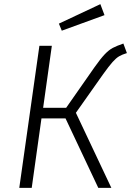

<svg xmlns="http://www.w3.org/2000/svg" viewBox="-20 -906 632 926"><path d="M592 -650Q569 -643 554.5 -634.5Q540 -626 523 -607Q506 -588 478 -549L346 -362L517 0H454L296 -335H180L133 0H73L170 -685H230L188 -386H299L436 -582Q465 -623 485 -644Q505 -665 524 -675Q543 -685 575 -696ZM484 -833 278 -758 264 -792 464 -886Z"/></svg>

Font: Fira Sans Light
Style: Italic
Weight: 300
Italic angle: -8°
Designer: bBox Type GmbH & Carrois Corporate GbR & Edenspiekermann AG
Foundry: bBox Type GmbH & Carrois Corporate GbR & Edenspiekermann AG
Version: Version 4.301